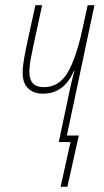

<svg xmlns="http://www.w3.org/2000/svg" viewBox="-20 -546 400 738"><path d="M213 172H239L283 -25H237L343 -526H317L297 -435Q273 -323 240 -267Q207 -211 148 -211Q93 -211 93 -269Q93 -294 99 -324Q105 -354 111 -383L142 -526H116L87 -393Q80 -362 73.5 -326Q67 -290 67 -267Q67 -226 88.5 -206Q110 -186 145 -186Q227 -186 264 -274H266Q261 -256 257 -239Q253 -222 249 -204L206 0H251Z"/></svg>

Font: Noto Sans Display Condensed Thin
Style: Italic
Weight: 250
Width: 3
Italic angle: -12°
Designer: Monotype Design Team
Foundry: Monotype Imaging Inc.
Version: Version 1.900